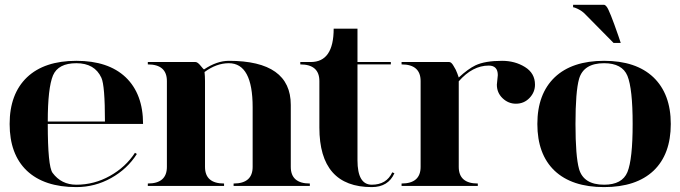

<svg xmlns="http://www.w3.org/2000/svg" viewBox="-20 -762 2789 787"><path d="M293 4.9Q161.1 4.9 89.8 -62.5Q19.5 -129.9 19.5 -253.9Q19.5 -377 90.8 -445.3Q162.1 -512.7 293 -512.7Q423.8 -512.7 495.1 -445.3Q566.4 -377 566.4 -253.9H175.8Q175.8 -81.1 195.3 -53.7Q231.4 -4.9 293 -4.9Q366.2 -4.9 430.7 -41Q495.1 -77.1 533.2 -135.7L541 -130.9Q502 -69.3 435.5 -32.2Q369.1 4.9 293 4.9ZM175.8 -263.7H410.2Q410.2 -412.1 395.5 -443.4Q368.2 -502.9 293 -502.9Q218.8 -502.9 197.3 -453.1Q175.8 -401.4 175.8 -263.7Z M820.3 -429.7V-78.1Q820.3 -9.8 898.4 -9.8V0H585.9V-9.8Q664.1 -9.8 664.1 -78.1V-429.7Q664.1 -498 585.9 -498V-507.8H781.2Q790 -507.8 802.2 -492.7Q814.5 -477.5 816.4 -477.5Q869.1 -512.7 918 -512.7Q1171.9 -512.7 1171.9 -332V-78.1Q1171.9 -9.8 1250 -9.8V0H937.5V-9.8Q1015.6 -9.8 1015.6 -78.1V-322.3Q1015.6 -502.9 918 -502.9Q867.2 -502.9 818.4 -466.8Q820.3 -449.2 820.3 -429.7Z M1445.3 -105Q1445.3 -4.9 1503.9 -4.9Q1564.5 -4.9 1587.9 -55.7L1596.7 -51.8Q1571.3 4.9 1503.9 4.9Q1289.1 4.9 1289.1 -239.3V-429.7Q1289.1 -498 1210.9 -498V-507.8H1253.9Q1347.7 -507.8 1347.7 -644.5H1445.3V-507.8H1582V-498Q1513.7 -498 1445.3 -498Q1445.3 -195.3 1445.3 -105Z M2172.9 -415Q2172.9 -383.8 2150.4 -360.4Q2127.9 -336.9 2094.7 -336.9Q2063.5 -336.9 2040 -359.4Q2016.6 -381.8 2016.6 -415L2020.5 -454.1Q2020.5 -493.2 1983.4 -493.2Q1917 -493.2 1860.4 -428.7V-78.1Q1860.4 -9.8 1938.5 -9.8V0H1626V-9.8Q1704.1 -9.8 1704.1 -78.1V-429.7Q1704.1 -498 1626 -498V-507.8H1821.3Q1830.1 -507.8 1838.9 -492.2Q1849.6 -475.6 1854.5 -460.9L1860.4 -444.3Q1898.4 -479.5 1928.7 -494.1Q1967.8 -512.7 2038.1 -512.7Q2090.8 -512.7 2131.8 -487.3Q2172.9 -461.9 2172.9 -415Z M2524.4 -585.9H2495.1L2378.4 -704.1Q2365.7 -717.3 2349.1 -725.1Q2334 -732.4 2329.1 -732.4V-742.2H2456.1Q2460.9 -742.2 2466.8 -734.4Q2478.5 -719.7 2514.6 -615.2ZM2252.9 -62.5Q2182.6 -129.9 2182.6 -253.9Q2182.6 -377 2253.9 -445.3Q2325.2 -512.7 2456.1 -512.7Q2586.9 -512.7 2658.2 -445.3Q2729.5 -377 2729.5 -253.9Q2729.5 -129.9 2659.2 -62.5Q2587.9 4.9 2456.1 4.9Q2324.2 4.9 2252.9 -62.5ZM2456.1 -4.9Q2530.3 -4.9 2551.8 -56.6Q2573.2 -109.4 2573.2 -253.9Q2573.2 -398.4 2551.8 -451.2Q2530.3 -502.9 2456.1 -502.9Q2372.1 -502.9 2353.5 -438.5Q2338.9 -386.7 2338.9 -253.9Q2338.9 -121.1 2353.5 -69.3Q2372.1 -4.9 2456.1 -4.9Z"/></svg>

Font: spinweradBold
Style: Regular
Weight: 700
Width: 7
Version: Version 0.3 ; ttfautohint (v1.2) -l 8 -r 50 -G 200 -x 14 -D 